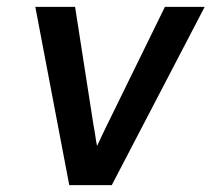

<svg xmlns="http://www.w3.org/2000/svg" viewBox="-20 -540 640 560"><path d="M306 0H182L83 -520H199L253 -173Q256 -159 258 -144Q260 -129 263 -114Q270 -129 277 -144Q284 -159 291 -173L461 -520H577Z"/></svg>

Font: Iosevka Semibold Extended
Style: Italic
Weight: 600
Width: 7
Italic angle: -9°
Monospace: yes
Designer: Belleve Invis
Foundry: Belleve Invis
Version: Version 32.5.0; ttfautohint (v1.8.4)